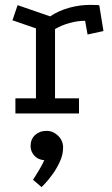

<svg xmlns="http://www.w3.org/2000/svg" viewBox="-20 -464 458 785"><path d="M185 -397Q219 -420 262 -432Q305 -444 348 -444Q384 -444 386 -442L403 -337L338 -323L328 -379Q297 -379 264.5 -370Q232 -361 205 -345V-62H303V0H43V-62H127V-348L31 -381L52 -443ZM150 301 115 271Q115 271 123 258.5Q131 246 142 227.5Q153 209 161 191Q135 189 120 172Q105 155 105 133Q105 105 123.5 88Q142 71 170 71Q197 71 217.5 91Q238 111 238 139Q238 168 225 196.5Q212 225 194.5 249Q177 273 163.5 287Q150 301 150 301Z"/></svg>

Font: Podkova
Style: Regular
Weight: 400
Designer: Ilya Yudin
Foundry: Cyreal (www.cyreal.org)
Version: Version 2.103